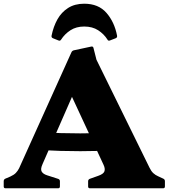

<svg xmlns="http://www.w3.org/2000/svg" viewBox="-22 -1015 909 1035"><path d="M432 -995Q509 -995 552 -945.5Q595 -896 609 -823Q611 -813 602 -809L571 -797Q561 -793 557 -802Q538 -832 507 -852Q476 -872 432 -872Q389 -872 358 -852Q327 -832 307 -801Q302 -793 293 -797L263 -809Q254 -813 256 -823Q266 -872 287.5 -910.5Q309 -949 345 -972Q381 -995 432 -995ZM8 0Q-2 0 -2 -10V-38Q-2 -48 7 -52L33 -63Q53 -72 63.5 -83Q74 -94 81 -108L363 -733Q367 -742 377 -744L470 -764Q480 -766 482 -756L498 -693L784 -111Q793 -92 804.5 -81.5Q816 -71 830 -65L858 -52Q867 -48 867 -38V-10Q867 0 857 0H463Q453 0 453 -10V-38Q453 -47 462 -51L507 -67Q536 -77 541 -91.5Q546 -106 536 -127L320 -592L441 -664L208 -132Q195 -104 202.5 -90.5Q210 -77 232 -70L291 -51Q301 -48 301 -38V-10Q301 0 291 0ZM201 -302Q302 -296 411 -296Q520 -296 620 -302V-206Q520 -200 411 -200Q302 -200 201 -206Z"/></svg>

Font: Hahmlet Black
Style: Regular
Weight: 900
Version: Version 1.002